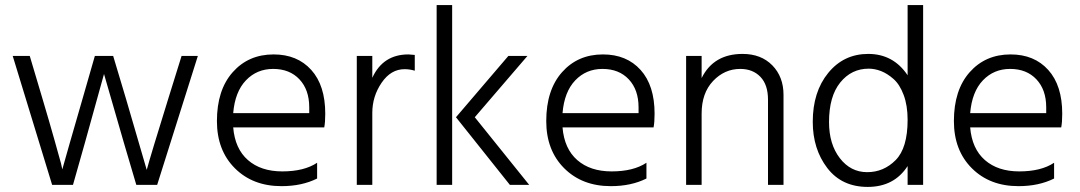

<svg xmlns="http://www.w3.org/2000/svg" viewBox="-20 -727 4245 755"><path d="M267 0H185L30 -507H97L147 -339Q175 -245 194.5 -175.5Q214 -106 220 -84L225 -61Q243 -126 305 -340L353 -507H425L475 -340L557 -59Q573 -118 642 -340L694 -507H758L598 0H516L467 -166L389 -436Q372 -373 314 -166Z M1227 -25Q1167 5 1087 5Q974 5 903.5 -65.5Q833 -136 833 -251Q833 -373 895 -443Q957 -513 1056 -513Q1149 -513 1204 -452Q1259 -391 1259 -280Q1259 -246 1255 -226H897Q904 -142 955 -97.5Q1006 -53 1090 -53Q1176 -53 1227 -87ZM1054 -456Q990 -456 947 -411Q904 -366 897 -282H1196V-305Q1196 -374 1157.5 -415Q1119 -456 1054 -456Z M1444 0H1383V-507H1444V-421Q1486 -513 1586 -513Q1593 -513 1611 -511V-449Q1591 -455 1571 -455Q1517 -455 1480.5 -401.5Q1444 -348 1444 -283Z M1758 0H1697V-707H1758ZM1847 -266 2061 0H1985L1773 -266L1979 -507H2054Z M2522 -25Q2462 5 2382 5Q2269 5 2198.5 -65.5Q2128 -136 2128 -251Q2128 -373 2190 -443Q2252 -513 2351 -513Q2444 -513 2499 -452Q2554 -391 2554 -280Q2554 -246 2550 -226H2192Q2199 -142 2250 -97.5Q2301 -53 2385 -53Q2471 -53 2522 -87ZM2349 -456Q2285 -456 2242 -411Q2199 -366 2192 -282H2491V-305Q2491 -374 2452.5 -415Q2414 -456 2349 -456Z M3061 0H3000V-335Q3000 -394 2970 -425Q2940 -456 2891 -456Q2829 -456 2784 -408.5Q2739 -361 2739 -280V0H2678V-507H2739V-420Q2786 -515 2900 -515Q2973 -515 3017 -470Q3061 -425 3061 -354Z M3240 -247Q3240 -160 3282.5 -105Q3325 -50 3390 -50Q3455 -50 3502 -97.5Q3549 -145 3549 -256Q3549 -312 3533.5 -353.5Q3518 -395 3493.5 -416.5Q3469 -438 3444.5 -447.5Q3420 -457 3396 -457Q3328 -457 3284 -402.5Q3240 -348 3240 -247ZM3610 0H3549V-74Q3496 8 3392 8Q3290 8 3233 -66.5Q3176 -141 3176 -248Q3176 -366 3237 -440.5Q3298 -515 3394 -515Q3493 -515 3549 -431V-707H3610Z M4125 -25Q4065 5 3985 5Q3872 5 3801.5 -65.5Q3731 -136 3731 -251Q3731 -373 3793 -443Q3855 -513 3954 -513Q4047 -513 4102 -452Q4157 -391 4157 -280Q4157 -246 4153 -226H3795Q3802 -142 3853 -97.5Q3904 -53 3988 -53Q4074 -53 4125 -87ZM3952 -456Q3888 -456 3845 -411Q3802 -366 3795 -282H4094V-305Q4094 -374 4055.5 -415Q4017 -456 3952 -456Z"/></svg>

Font: Hind Siliguri Light
Style: Regular
Weight: 300
Designer: Jyotish Sonowal
Foundry: Indian Type Foundry
Version: Version 1.001;PS 1.0;hotconv 1.0.86;makeotf.lib2.5.63406; tt